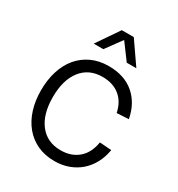

<svg xmlns="http://www.w3.org/2000/svg" viewBox="-177 -846 899 971"><g transform="rotate(30 272.5 -360.0)"><path d="M285 12Q229 12 185 -8.5Q141 -29 110.5 -66Q80 -103 64 -153.5Q48 -204 48 -265Q48 -326 64 -377Q80 -428 110.5 -464.5Q141 -501 185 -521.5Q229 -542 285 -542Q376 -542 433 -493.5Q490 -445 506 -360L437 -356Q425 -415 385.5 -447Q346 -479 285 -479Q206 -479 161.5 -422Q117 -365 117 -265Q117 -165 161.5 -108Q206 -51 285 -51Q346 -51 386.5 -85Q427 -119 438 -185L507 -180Q500 -137 481 -101.5Q462 -66 433.5 -41Q405 -16 367.5 -2Q330 12 285 12ZM161 -602 250 -732H320L410 -602H354L285 -695L217 -602Z"/></g></svg>

Font: Geist Light
Style: Regular
Weight: 400
Designer: Basement.studio, Andrés Briganti, Mateo Zaragoza
Foundry: Basement.studio, Vercel, Andrés Briganti, Guido Ferreyra, Mateo Zaragoza
Version: Version 1.401